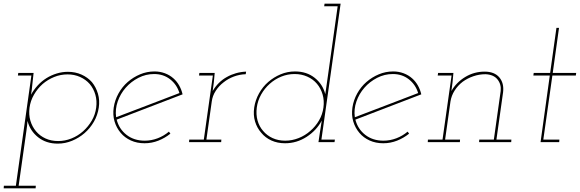

<svg xmlns="http://www.w3.org/2000/svg" viewBox="-22 -770 3141 1040"><path d="M-1 236 -2 250H171L172 236H79L121 -61Q124 -79 124.5 -88Q125 -97 127 -115Q141 -61 184.5 -26.5Q228 8 291 8Q331 8 368.5 -7.5Q406 -23 436 -49Q466 -75 486.5 -110.5Q507 -146 513 -187Q519 -227 508.5 -262.5Q498 -298 476 -325Q453 -351 419.5 -366Q386 -381 346 -381Q315 -381 285.5 -372Q256 -363 230 -347Q203 -330 182 -307Q161 -284 146 -257Q151 -286 153.5 -316Q156 -346 160 -375H77L75 -361H148L64 236ZM499 -187Q494 -149 475 -116.5Q456 -84 428 -59Q400 -34 365 -20Q330 -6 293 -6Q255 -6 224.5 -20Q194 -34 173 -59Q152 -84 142.5 -116.5Q133 -149 138 -187Q143 -224 162 -257Q181 -290 209 -315Q237 -339 271.5 -353Q306 -367 344 -367Q381 -367 412 -353Q443 -339 464 -315Q485 -290 494.5 -257Q504 -224 499 -187Z M813 -369Q863 -369 899.5 -340.5Q936 -312 950 -266Q864 -233 779 -200.5Q694 -168 607 -135Q601 -178 615.5 -220Q630 -262 659 -295Q688 -328 728 -348.5Q768 -369 813 -369ZM967 -259Q961 -285 948.5 -307Q936 -329 918 -345Q898 -363 871.5 -373Q845 -383 815 -383Q774 -383 737 -367.5Q700 -352 670 -326Q640 -300 620 -264Q600 -228 594 -188Q588 -147 598.5 -112Q609 -77 632 -50Q654 -24 687 -9Q720 6 761 6Q800 6 835.5 -8Q871 -22 901 -46Q899 -49 897 -51.5Q895 -54 893 -57Q866 -34 832 -21Q798 -8 762 -8Q704 -8 663.5 -39.5Q623 -71 610 -122Q700 -157 788.5 -190.5Q877 -224 967 -259Z M1003 -14 1002 0H1176L1177 -14H1096L1125 -220Q1129 -251 1146.5 -278Q1164 -305 1189 -324Q1214 -344 1245 -355.5Q1276 -367 1309 -368L1311 -382Q1283 -381 1256.5 -373.5Q1230 -366 1207 -353Q1183 -340 1163.5 -320.5Q1144 -301 1130 -277Q1132 -290 1133 -299.5Q1134 -309 1136 -322L1141 -375H1058L1056 -361H1131L1082 -14Z M1711 -54 1703 0H1790L1792 -14H1719L1823 -750H1736L1734 -736H1807L1757 -379Q1752 -349 1748.5 -319.5Q1745 -290 1740 -260Q1726 -314 1682.5 -348.5Q1639 -383 1576 -383Q1535 -383 1498 -367.5Q1461 -352 1431 -326Q1401 -300 1381 -264Q1361 -228 1355 -188Q1349 -147 1359.5 -112Q1370 -77 1393 -51Q1415 -24 1448 -9Q1481 6 1522 6Q1585 6 1638.5 -28.5Q1692 -63 1721 -117Q1719 -101 1716 -85.5Q1713 -70 1711 -54ZM1369 -188Q1374 -225 1392.5 -258Q1411 -291 1439 -316Q1467 -341 1501.5 -355Q1536 -369 1574 -369Q1611 -369 1642.5 -355Q1674 -341 1695 -316Q1716 -291 1725.5 -258Q1735 -225 1730 -188Q1725 -150 1706 -117.5Q1687 -85 1659 -61Q1631 -36 1595.5 -22Q1560 -8 1523 -8Q1485 -8 1454.5 -22Q1424 -36 1403 -61Q1382 -85 1373 -117.5Q1364 -150 1369 -188Z M2106 -369Q2156 -369 2192.5 -340.5Q2229 -312 2243 -266Q2157 -233 2072 -200.5Q1987 -168 1900 -135Q1894 -178 1908.5 -220Q1923 -262 1952 -295Q1981 -328 2021 -348.5Q2061 -369 2106 -369ZM2260 -259Q2254 -285 2241.5 -307Q2229 -329 2211 -345Q2191 -363 2164.5 -373Q2138 -383 2108 -383Q2067 -383 2030 -367.5Q1993 -352 1963 -326Q1933 -300 1913 -264Q1893 -228 1887 -188Q1881 -147 1891.5 -112Q1902 -77 1925 -50Q1947 -24 1980 -9Q2013 6 2054 6Q2093 6 2128.5 -8Q2164 -22 2194 -46Q2192 -49 2190 -51.5Q2188 -54 2186 -57Q2159 -34 2125 -21Q2091 -8 2055 -8Q1997 -8 1956.5 -39.5Q1916 -71 1903 -122Q1993 -157 2081.5 -190.5Q2170 -224 2260 -259Z M2574 -14 2573 0H2747L2748 -14H2667L2703 -270Q2709 -320 2682.5 -351Q2656 -382 2603 -382Q2546 -382 2498 -353Q2450 -324 2423 -277Q2425 -290 2426 -299.5Q2427 -309 2429 -322L2434 -375H2351L2349 -361H2424L2375 -14H2296L2295 0H2469L2470 -14H2389L2418 -220Q2423 -252 2440.5 -279.5Q2458 -307 2484 -327Q2510 -346 2542 -357Q2574 -368 2608 -368Q2652 -366 2673 -339.5Q2694 -313 2690 -277L2653 -14Z M2992 -619 2958 -375H2869L2867 -361H2956L2906 0H3007L3008 -14H2921L2970 -361H3097L3099 -375H2972L3006 -619Z"/></svg>

Font: Josefin Slab Thin
Style: Italic
Weight: 100
Italic angle: -12°
Designer: Santiago Orozco
Foundry: Typemade
Version: Version 2.000